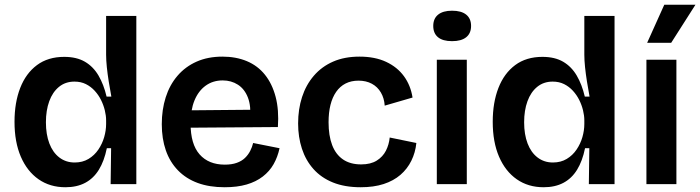

<svg xmlns="http://www.w3.org/2000/svg" viewBox="-20 -774 2943 807"><path d="M255 13Q190 13 142 -20.5Q94 -54 67.5 -115.5Q41 -177 41 -262Q41 -343 65 -404.5Q89 -466 135.5 -500.5Q182 -535 250 -535Q302 -535 337 -514.5Q372 -494 394 -456.5Q416 -419 428 -368H448Q442 -400 437 -431.5Q432 -463 429 -492Q426 -521 426 -544V-707H553V-251V0H445L447 -151H429Q418 -97 395.5 -60.5Q373 -24 338 -5.5Q303 13 255 13ZM294 -91Q327 -91 352 -106Q377 -121 393.5 -145.5Q410 -170 418 -198Q426 -226 426 -253V-268Q426 -288 420.5 -310.5Q415 -333 404.5 -354Q394 -375 378 -392.5Q362 -410 341 -420.5Q320 -431 293 -431Q255 -431 228 -409Q201 -387 187 -348.5Q173 -310 173 -260Q173 -209 187.5 -171Q202 -133 229.5 -112Q257 -91 294 -91Z M924 13Q860 13 811 -5Q762 -23 728 -58Q694 -93 677 -142Q660 -191 660 -252Q660 -313 676.5 -365Q693 -417 726 -455.5Q759 -494 806.5 -515Q854 -536 915 -536Q972 -536 1017.5 -517Q1063 -498 1093.5 -460Q1124 -422 1138.5 -367Q1153 -312 1148 -240L741 -237V-310L1072 -313L1031 -272Q1036 -328 1022 -364Q1008 -400 980 -418Q952 -436 916 -436Q875 -436 844.5 -414Q814 -392 797.5 -352Q781 -312 781 -255Q781 -168 819 -125Q857 -82 925 -82Q954 -82 975 -89.5Q996 -97 1009.5 -110Q1023 -123 1031.5 -139.5Q1040 -156 1044 -173L1155 -151Q1147 -114 1130 -84Q1113 -54 1084.5 -32Q1056 -10 1016.5 1.5Q977 13 924 13Z M1496 13Q1429 13 1379.5 -7Q1330 -27 1297.5 -63.5Q1265 -100 1249 -149Q1233 -198 1233 -255Q1233 -315 1249.5 -366Q1266 -417 1299 -455.5Q1332 -494 1380 -515Q1428 -536 1491 -536Q1556 -536 1603 -514Q1650 -492 1678 -453.5Q1706 -415 1714 -364L1597 -330Q1595 -361 1581 -385Q1567 -409 1543 -422Q1519 -435 1487 -435Q1456 -435 1432.5 -423Q1409 -411 1393 -388Q1377 -365 1369 -333Q1361 -301 1361 -260Q1361 -204 1376 -164.5Q1391 -125 1421.5 -104Q1452 -83 1498 -83Q1538 -83 1563.5 -99Q1589 -115 1602 -140.5Q1615 -166 1618 -196L1730 -173Q1726 -133 1709 -98.5Q1692 -64 1663 -39Q1634 -14 1592.5 -0.5Q1551 13 1496 13Z M1816 0V-523H1942V0ZM1880 -601Q1841 -601 1821 -617.5Q1801 -634 1801 -665Q1801 -696 1821.5 -712.5Q1842 -729 1880 -729Q1919 -729 1939.5 -712.5Q1960 -696 1960 -665Q1960 -634 1939.5 -617.5Q1919 -601 1880 -601Z M2265 13Q2200 13 2152 -20.5Q2104 -54 2077.5 -115.5Q2051 -177 2051 -262Q2051 -343 2075 -404.5Q2099 -466 2145.5 -500.5Q2192 -535 2260 -535Q2312 -535 2347 -514.5Q2382 -494 2404 -456.5Q2426 -419 2438 -368H2458Q2452 -400 2447 -431.5Q2442 -463 2439 -492Q2436 -521 2436 -544V-707H2563V-251V0H2455L2457 -151H2439Q2428 -97 2405.5 -60.5Q2383 -24 2348 -5.5Q2313 13 2265 13ZM2304 -91Q2337 -91 2362 -106Q2387 -121 2403.5 -145.5Q2420 -170 2428 -198Q2436 -226 2436 -253V-268Q2436 -288 2430.5 -310.5Q2425 -333 2414.5 -354Q2404 -375 2388 -392.5Q2372 -410 2351 -420.5Q2330 -431 2303 -431Q2265 -431 2238 -409Q2211 -387 2197 -348.5Q2183 -310 2183 -260Q2183 -209 2197.5 -171Q2212 -133 2239.5 -112Q2267 -91 2304 -91Z M2697 0V-523H2823V0ZM2801 -594H2700L2772 -754H2903Z"/></svg>

Font: Bricolage Grotesque 24pt SemiBold
Style: Regular
Weight: 600
Designer: Mathieu Triay
Foundry: Atelier Triay
Version: Version 1.001;gftools[0.9.33.dev8+g029e19f]